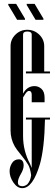

<svg xmlns="http://www.w3.org/2000/svg" viewBox="-20 -967 285 999"><path d="M110 -870V-864H69L23 -941V-947H64ZM206 -870V-864H165L119 -941V-947H160ZM107 -491Q127 -519 160 -519Q180 -519 196 -504.5Q212 -490 212 -458V-435H145V-474Q145 -494 131 -494Q121 -494 110 -476L100 -460V-260Q100 -182 136 -115Q142 -102 145 -93V-345H115V-355H240V-345H214Q211 -196 188 -114Q151 12 96 12Q70 12 50 -17Q30 -46 30 -76Q30 -99 42.5 -118.5Q55 -138 78 -138Q103 -138 103 -106Q103 -86 88 -61Q73 -35 73 -18Q73 -10 78 -3Q88 2 96 2Q109 2 122 -8Q139 -27 142 -55Q138 -89 127 -109Q115 -130 89.5 -161Q64 -192 57 -205Q35 -244 35 -287V-727Q35 -762 60.5 -787Q86 -812 122 -812Q158 -812 184 -787Q210 -762 210 -727V-595H240V-585H115V-595H145V-787Q145 -803 122 -803Q100 -803 100 -787V-480Z"/></svg>

Font: Cathisma Unicode
Style: Normal
Weight: 400
Version: Version 1.0